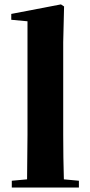

<svg xmlns="http://www.w3.org/2000/svg" viewBox="-20 -846 406 866"><path d="M268.1 -37.1 335.9 -30.8V0H33.2V-30.8L102.1 -37.1Q104 -167 104 -237.8V-750L30.8 -756.8V-783.2L254.9 -826.2L269 -816.9L265.1 -655.8V-237.8Q265.1 -134.8 268.1 -37.1Z"/></svg>

Font: Noto Serif JP Black
Style: Regular
Weight: 900
Designer: Ryoko NISHIZUKA  (kana & ideographs); Frank Grießhammer (Latin, Greek & Cyrillic); Wenlong ZHANG  (bopomofo); Sandoll Co
Foundry: Adobe Systems Incorporated
Version: Version 1.001;PS 1.001;hotconv 16.6.54;makeotf.lib2.5.65590